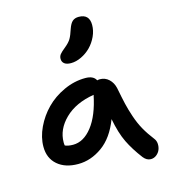

<svg xmlns="http://www.w3.org/2000/svg" viewBox="-120 -921 891 1011"><g transform="rotate(-15 325.5 -415.0)"><path d="M301.8 -601.1Q278.3 -601.1 266.1 -610.6Q253.9 -620.1 253.9 -637.2Q253.9 -650.9 262.2 -661.4Q270.5 -671.9 292 -689Q315.4 -708 325.7 -725.3Q335.9 -742.7 346.2 -774.9Q356 -803.7 368.9 -814.9Q381.8 -826.2 402.8 -826.2Q460.9 -826.2 460.9 -767.1Q460.9 -735.8 446.8 -705.1Q432.6 -674.3 410.2 -651.6Q387.7 -628.9 358.6 -615Q329.6 -601.1 301.8 -601.1ZM201.2 -78.1Q130.4 -78.1 88.6 -114.5Q46.9 -150.9 46.9 -212.9Q46.9 -264.6 71.8 -317.4Q96.7 -370.1 137.5 -411.6Q178.2 -453.1 235.6 -479.5Q293 -505.9 353 -505.9Q397.5 -505.9 411.1 -478Q418.9 -480 425.8 -480Q454.1 -480 474.6 -460.9Q495.1 -441.9 502 -411.1Q513.2 -353.5 520.8 -321Q528.3 -288.6 542 -247.8Q555.7 -207 574.7 -172.9Q593.8 -138.7 622.1 -102.1Q631.8 -89.8 632.8 -72.8Q633.8 -55.7 627.7 -40.5Q621.6 -25.4 607.9 -14.6Q594.2 -3.9 577.1 -3.9Q554.7 -3.9 537.1 -25.9Q495.6 -80.6 470.9 -131.3Q446.3 -182.1 431.2 -261.2Q395.5 -167.5 333 -122.8Q270.5 -78.1 201.2 -78.1ZM155.8 -208Q155.8 -198.2 157.2 -190.9Q174.8 -183.1 201.2 -183.1Q258.8 -183.1 304.9 -241.9Q351.1 -300.8 373 -409.2Q272 -392.6 213.9 -335.7Q155.8 -278.8 155.8 -208Z"/></g></svg>

Font: Shantell Sans Irregular Bouncy
Style: Regular
Weight: 500
Designer: Stephen Nixon, Anya Danilova, Shantell Martin
Foundry: Arrow Type
Version: Version 1.006;[9816181b4]